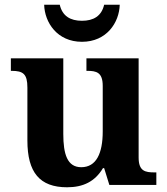

<svg xmlns="http://www.w3.org/2000/svg" viewBox="-20 -783 707 813"><path d="M327 -606C432 -606 485 -688 487 -763H421C410 -715 376 -695 327 -695C278 -695 244 -715 233 -763H167C169 -688 222 -606 327 -606ZM264 10C332 10 382 -14 416 -71H421L443 0H642V-53H634C595 -53 567 -58 567 -116V-536H346V-483H349C388 -483 415 -477 415 -419V-227C415 -134 388 -75 324 -75C265 -75 248 -130 248 -216V-536H26V-483H29C78 -483 96 -470 96 -412V-188C96 -53 148 10 264 10Z"/></svg>

Font: Noto Serif Telugu
Style: Bold
Weight: 700
Designer: Jelle Bosma - Monotype Design Team
Foundry: Monotype Imaging Inc.
Version: Version 2.005